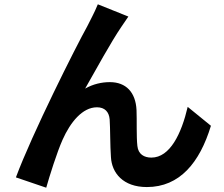

<svg xmlns="http://www.w3.org/2000/svg" viewBox="-20 -820 1040 893"><path d="M577 -743 435 -800C418 -758 399 -725 386 -698C333 -603 128 -195 54 5L195 53C210 0 245 -112 271 -170C307 -251 363 -321 431 -321C467 -321 487 -300 490 -265C493 -224 492 -142 496 -89C500 -16 552 50 663 50C816 50 909 -64 961 -235L853 -323C824 -199 771 -87 684 -87C651 -87 623 -102 619 -141C614 -183 617 -263 615 -308C611 -391 566 -438 491 -438C453 -438 413 -429 376 -408C426 -496 496 -624 545 -696C556 -712 567 -729 577 -743Z"/></svg>

Font: Noto Sans CJK SC
Style: Bold
Weight: 700
Designer: Ryoko NISHIZUKA 西塚涼子 (kana, bopomofo & ideographs); Paul D. Hunt (Latin, Greek & Cyrillic); Sandoll Communications 산돌커뮤니
Foundry: Adobe
Version: Version 2.004;hotconv 1.0.118;makeotfexe 2.5.65603